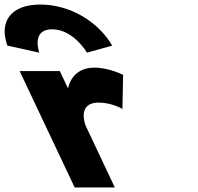

<svg xmlns="http://www.w3.org/2000/svg" viewBox="-264 -826 874 846"><path d="M65 0H242L114.4 -270C108.2 -283 78.2 -374 170.2 -374C229.2 -374 275.4 -346 275.4 -346L278.5 -496C278.5 -496 217.4 -528 151.4 -528C50.4 -528 36.5 -439 36.5 -439H34.5L-0.5 -513H-177.5ZM-90.8 -594C-90.8 -594 -128.5 -697 -34.5 -697C59.5 -697 119.2 -594 119.2 -594L230.5 -625C168 -732 43 -806 -86 -806C-215 -806 -270 -732 -231.5 -625Z"/></svg>

Font: Hussar
Style: BdOpOblFive
Weight: 700
Foundry: Cannot Into Space Fonts
Version: Version 2.00